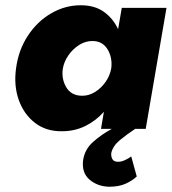

<svg xmlns="http://www.w3.org/2000/svg" viewBox="-20 -490 653 730"><path d="M41 -230Q50 -299 85.5 -353.5Q121 -408 174 -439Q227 -470 287 -470Q340 -470 375 -445Q410 -420 429 -379L443 -460H613L534 0H494Q462 21 435.5 43Q409 65 403 92Q402 105 407 114.5Q412 124 426 125Q439 126 453.5 119.5Q468 113 479 105L500 181Q483 197 457.5 208.5Q432 220 395 220Q351 219 320.5 193Q290 167 296 119Q302 78 334 49.5Q366 21 405 0H364L375 -65Q345 -31 304.5 -11Q264 9 216 9Q156 10 113.5 -22.5Q71 -55 51.5 -109.5Q32 -164 41 -230ZM219 -230Q213 -191 231.5 -159Q250 -127 290 -126Q316 -125 340 -139.5Q364 -154 381 -178Q398 -202 403 -230Q408 -270 389.5 -301.5Q371 -333 334 -334Q307 -335 282.5 -320Q258 -305 241 -281Q224 -257 219 -230Z"/></svg>

Font: Jost* Heavy
Style: Italic
Weight: 800
Italic angle: -10°
Version: Version 3.7